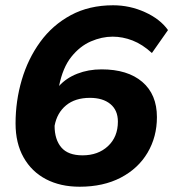

<svg xmlns="http://www.w3.org/2000/svg" viewBox="-20 -698 657 728"><path d="M282 10Q209 10 154.5 -18.5Q100 -47 69.5 -101Q39 -155 39 -230Q39 -315 62.5 -395Q86 -475 132.5 -539Q179 -603 248.5 -640.5Q318 -678 409 -678Q472 -678 529.5 -652Q587 -626 617 -584L556 -497Q520 -530 482.5 -544.5Q445 -559 407 -559Q366 -559 324.5 -541Q283 -523 250.5 -482.5Q218 -442 204 -372Q231 -402 273 -418.5Q315 -435 365 -435Q464 -435 519.5 -387.5Q575 -340 575 -254Q575 -179 539.5 -119Q504 -59 438 -24.5Q372 10 282 10ZM293 -109Q352 -109 389.5 -144Q427 -179 427 -237Q427 -280 398.5 -303.5Q370 -327 321 -327Q265 -327 230.5 -298.5Q196 -270 187 -221Q187 -169 212.5 -139Q238 -109 293 -109Z"/></svg>

Font: Gantari
Style: Bold Italic
Weight: 700
Italic angle: -10°
Designer: Anugrah Pasau
Foundry: Lafontype
Version: Version 1.000; ttfautohint (v1.8.4.7-5d5b)